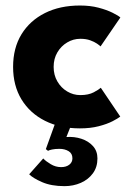

<svg xmlns="http://www.w3.org/2000/svg" viewBox="-20 -442 448 679"><path d="M264.1 -105.7Q292.8 -105.7 311.5 -115.6Q330.1 -125.6 336.5 -131.6L405.3 -29.7Q397.3 -23.3 377.9 -13.2Q358.4 -3.2 329.2 4.4Q299.9 12 262.6 12Q192.1 12 139 -14.8Q85.8 -41.6 56 -90.4Q26.3 -139.3 26.3 -205.5Q26.3 -272.2 56 -320.8Q85.8 -369.3 139 -395.9Q192.1 -422.5 262.6 -422.5Q299.2 -422.5 328.4 -414.8Q357.6 -407.1 377.7 -397.1Q397.8 -387.2 405.7 -380.2L335.6 -277.9Q332.2 -281.4 322.9 -287.8Q313.6 -294.2 298.9 -299.5Q284.3 -304.8 264.1 -304.8Q239.1 -304.8 217.6 -291.9Q196 -279.1 182.9 -256.8Q169.7 -234.4 169.7 -205.5Q169.7 -176.6 182.9 -154Q196 -131.4 217.6 -118.6Q239.1 -105.7 264.1 -105.7ZM180.5 -21 233 -3.1 214.8 42.6Q242.8 40.5 267.9 48.8Q292.9 57 308.8 74.6Q324.6 92.1 324.6 118.3Q324.6 149.1 308.5 171Q292.4 192.9 265.9 204.6Q239.3 216.3 208.1 216.3Q161.2 216.3 128.6 202Q96.1 187.7 83.2 174.4L132.9 118.4Q142.1 128.3 159.4 138.6Q176.6 149 196 149Q214.1 149 225.1 140.4Q236.1 131.9 236.1 118Q236.1 100.7 222.6 92.6Q209 84.4 190.3 84.4Q174.8 84.4 164.2 86.7Q153.6 88.9 149.8 91.4L142.1 85.4Z"/></svg>

Font: League Spartan Extralight
Style: Regular
Weight: 200
Foundry: The League of Moveable Type
Version: Version 2.300; ttfautohint (v1.8.3)